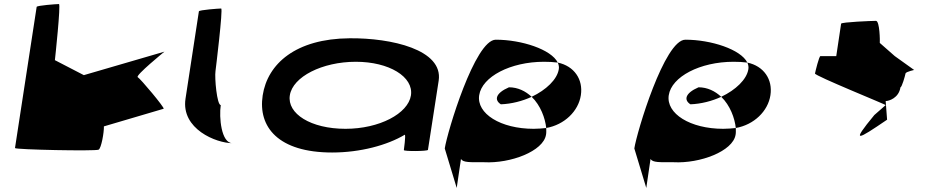

<svg xmlns="http://www.w3.org/2000/svg" viewBox="-20 -745 4626 948"><path d="M54 -14C53 -6 452 2 467 -6C480 -13 494 -91 493 -121L788 -208C794 -213 673 -357 660 -364C647 -372 792 -490 792 -490L394 -374L251 -448C252 -456 281 -725 271 -725C260 -725 162 -718 161 -711Z M896 -258C873 -108 1048 -38 1128 -38C1072 -38 1061 -167 1070 -226C1051 -227 1039 -361 1044 -394C1045 -401 1082 -703 1072 -703C1062 -703 963 -696 962 -689Z M1277 -274C1253 -118 1354 8 1620 8C1759 8 1892 -28 1979 -80C1984 -76 1974 -4 1974 -4C1973 3 2092 2 2093 -5L2146 -347C2169 -500 1912 -558 1706 -556C1440 -554 1301 -430 1277 -274ZM1411 -274C1425 -366 1571 -440 1737 -440C1901 -440 2023 -366 2009 -274C1995 -184 1853 -109 1686 -109C1514 -109 1397 -184 1411 -274Z M2176 -12 2235 183 2256 40C2267 58 2300 56 2370 56C2500 63 2663 2 2676 -80C2678 -90 2677 -101 2677 -113C2657 -111 2638 -109 2615 -109C2452 -109 2332 -184 2346 -275C2360 -366 2500 -440 2666 -440C2690 -440 2711 -439 2734 -436C2702 -501 2555 -549 2428 -549C2325 -549 2188 -92 2176 -12ZM2453 -230C2506 -232 2560 -246 2605 -267C2575 -295 2537 -314 2493 -314C2424 -284 2421 -250 2453 -230ZM2605 -267C2649 -225 2672 -161 2677 -113C2767 -129 2836 -196 2848 -275C2860 -353 2815 -419 2734 -436C2739 -425 2741 -414 2739 -403C2731 -353 2677 -301 2605 -267Z M3112 -12 3171 183 3192 40C3203 58 3236 56 3306 56C3436 63 3599 2 3612 -80C3614 -90 3613 -101 3613 -113C3593 -111 3574 -109 3551 -109C3388 -109 3268 -184 3282 -275C3296 -366 3436 -440 3602 -440C3626 -440 3647 -439 3670 -436C3638 -501 3491 -549 3364 -549C3261 -549 3124 -92 3112 -12ZM3389 -230C3442 -232 3496 -246 3541 -267C3511 -295 3473 -314 3429 -314C3360 -284 3357 -250 3389 -230ZM3541 -267C3585 -225 3608 -161 3613 -113C3703 -129 3772 -196 3784 -275C3796 -353 3751 -419 3670 -436C3675 -425 3677 -414 3675 -403C3667 -353 3613 -301 3541 -267Z M4004 -382C4002 -371 4361 -226 4353 -226L4297 -177C4179 -34 4213 -54 4360 -154L4353 -246C4369 -246 4418 -261 4426 -314C4433 -314 4449 -371 4451 -382C4453 -392 4500 -400 4493 -400L4398 -468L4324 -533C4325 -540 4324 -642 4305 -642C4286 -642 4134 -636 4133 -628L4109 -468H4031C4024 -468 4006 -392 4004 -382Z"/></svg>

Font: Ampere
Style: SCUltExtIta
Weight: 400
Version: Version 1